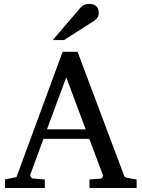

<svg xmlns="http://www.w3.org/2000/svg" viewBox="-20 -948 714 968"><path d="M314 -558.1 216.8 -295.9H412.1ZM431.2 0V-43L488.8 -47.9Q493.7 -47.9 497.1 -54.4Q500.5 -61 499 -64.9L430.2 -248H199.2L132.8 -67.9Q131.8 -64.9 132.8 -61.5Q133.8 -58.1 136.2 -54.9Q138.7 -51.8 141.6 -49.8Q144.5 -47.9 147 -47.9L206.1 -43V0H4.9V-43L63 -55.2L295.9 -687H371.1L603 -69.8Q606.4 -59.6 609.6 -56.2Q612.8 -52.7 624 -50.8L668.9 -43V0ZM478 -883.3Q478 -869.6 471.4 -859.9Q464.8 -850.1 455.1 -843.3L302.7 -746.1H246.1L378.9 -901.4Q384.8 -907.7 389.6 -912.8Q394.5 -918 400.4 -921.4Q406.2 -924.8 413.8 -926.5Q421.4 -928.2 432.1 -928.2Q445.3 -928.2 454.1 -924.1Q462.9 -919.9 468.3 -913.6Q473.6 -907.2 475.8 -899.2Q478 -891.1 478 -883.3Z"/></svg>

Font: BabelStone Ogham Pictish
Style: Bold Italic
Weight: 700
Italic angle: -30°
Designer: Andrew West
Foundry: BabelStone
Version: Version 1.02 March 14, 2022